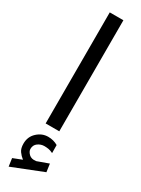

<svg xmlns="http://www.w3.org/2000/svg" viewBox="-253 -693 738 1006"><g transform="rotate(30 116.0 -189.5)"><path d="M67.4 223.6Q50.8 210.9 39.1 194.3Q27.3 177.7 27.3 148.9Q27.3 106.9 56.4 80.1Q85.4 53.2 122.6 53.2Q154.8 53.2 181.6 68.8L182.1 117.2Q167 109.4 153.8 107.4Q140.6 105.5 129.4 105.5Q108.4 105.5 90.6 118.2Q72.8 130.9 72.8 155.3Q73.2 170.4 88.1 184.8Q103 199.2 130.4 195.3Q131.3 195.3 132.6 194.8Q133.8 194.3 135.3 193.8L199.7 170.4L206.5 218.8L20.5 292.5L13.7 244.6ZM157.7 -672.4V-0.5H75.2V-672.4Z"/></g></svg>

Font: Vazirmatn RD UI FD
Style: Regular
Weight: 400
Designer: Saber Rastikerdar
Foundry: Saber Rastikerdar
Version: Version 33.003